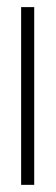

<svg xmlns="http://www.w3.org/2000/svg" viewBox="-20 -517 156 537"><path d="M39.1 0V-497.1H75.7V0Z"/></svg>

Font: Tulpen One
Style: Regular
Weight: 400
Designer: Naima Ben Ayed
Foundry: Naima Ben Ayed, Anton Koovit
Version: Version 1.002